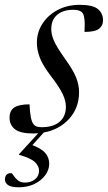

<svg xmlns="http://www.w3.org/2000/svg" viewBox="-54 -542 446 794"><path d="M68 -110.5Q71 -46 84 -29Q91 -20.5 99.5 -18.2Q108 -16 119 -16Q166 -16 192.2 -38.2Q218.5 -60.5 218.5 -101.5Q218.5 -125.5 204.5 -154.5Q190.5 -183.5 156.5 -227.5Q122.5 -272 110.5 -304Q98.5 -336 98.5 -365Q98.5 -408.5 121.5 -444Q144.5 -479.5 184.5 -500.8Q224.5 -522 276 -522Q329.5 -522 350.8 -504.5Q372 -487 372 -458Q372 -435.5 355.2 -422.8Q338.5 -410 295.5 -410Q297.5 -445.5 295 -464Q292.5 -482.5 286.5 -489.5Q276.5 -501.5 248.5 -501.5Q207.5 -501.5 182.8 -481Q158 -460.5 158 -421.5Q158 -398.5 169.5 -372.5Q181 -346.5 214.5 -299.5Q248.5 -252.5 260.8 -221.5Q273 -190.5 273 -161Q273 -96.5 232.5 -51.2Q192 -6 127 6L80 58Q120.5 74 135 92.8Q149.5 111.5 149.5 135Q149.5 160.5 133 182.8Q116.5 205 88.2 218.8Q60 232.5 24 232.5Q-9 232.5 -21.2 223Q-33.5 213.5 -33.5 201Q-33.5 174 -8 174Q-4 174 2 183.8Q8 193.5 19.2 203.2Q30.5 213 49 213Q74 213 90.8 199.5Q107.5 186 107.5 163.5Q107.5 145 90.5 128.5Q73.5 112 24.5 98V96L104 9Q94 10 84 10Q29.5 10 7.5 -7.8Q-14.5 -25.5 -14.5 -55Q-14.5 -84.5 5 -97.5Q24.5 -110.5 68 -110.5Z"/></svg>

Font: Newsreader 72pt
Style: Italic
Weight: 400
Italic angle: -17°
Designer: Hugues Gentile
Foundry: Production Type
Version: Version 1.003; ttfautohint (v1.8.3)